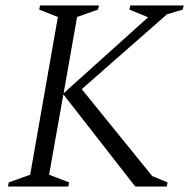

<svg xmlns="http://www.w3.org/2000/svg" viewBox="-20 -680 706 700"><path d="M9 0 12 -15 90 -43 191 -618 123 -645 126 -660H341L337 -645L261 -618L212 -340L520 -617L452 -645L455 -660H650L646 -645L589 -628L278 -355L535 -38L591 -15L588 0H473L211 -336L159 -43L232 -15L229 0Z"/></svg>

Font: Spectral SC Light
Style: Italic
Weight: 300
Italic angle: -10°
Designer: Jean-Baptiste Levee
Foundry: Production Type
Version: Version 2.001